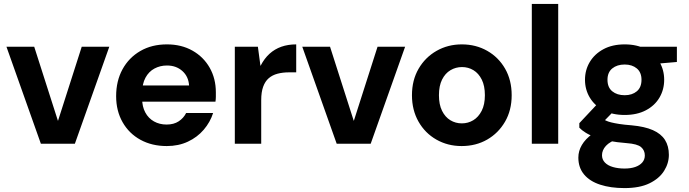

<svg xmlns="http://www.w3.org/2000/svg" viewBox="-20 -735 3524 982"><path d="M189 0 13 -496H155L276 -118H277L398 -496H539L363 0Z M833 12Q757 12 698.5 -20Q640 -52 607 -110Q574 -168 574 -243Q574 -321 606.5 -380.5Q639 -440 697.5 -474Q756 -508 834 -508Q908 -508 964.5 -476Q1021 -444 1052.5 -388.5Q1084 -333 1084 -263Q1084 -253 1084 -240.5Q1084 -228 1082 -215H671V-298H947Q944 -344 912.5 -372Q881 -400 834 -400Q799 -400 770 -384.5Q741 -369 724 -337.5Q707 -306 707 -259V-230Q707 -190 723 -160Q739 -130 767.5 -114Q796 -98 832 -98Q869 -98 894 -114.5Q919 -131 932 -157H1070Q1055 -110 1022 -71.5Q989 -33 941 -10.5Q893 12 833 12Z M1181 0V-496H1299L1312 -399H1313Q1332 -436 1358.5 -460Q1385 -484 1419 -496Q1453 -508 1495 -508V-365H1458Q1426 -365 1399.5 -358Q1373 -351 1354.5 -335Q1336 -319 1326 -291.5Q1316 -264 1316 -223V0Z M1702 0 1526 -496H1668L1789 -118H1790L1911 -496H2052L1876 0Z M2341 12Q2270 12 2212 -21Q2154 -54 2120.5 -113Q2087 -172 2087 -248Q2087 -325 2121 -383.5Q2155 -442 2213 -475Q2271 -508 2342 -508Q2414 -508 2472 -475Q2530 -442 2563.5 -383.5Q2597 -325 2597 -248Q2597 -171 2563 -112.5Q2529 -54 2471.5 -21Q2414 12 2341 12ZM2342 -104Q2374 -104 2400.5 -120Q2427 -136 2443.5 -168Q2460 -200 2460 -248Q2460 -296 2444 -328Q2428 -360 2401.5 -376Q2375 -392 2343 -392Q2311 -392 2284 -376Q2257 -360 2241 -328Q2225 -296 2225 -248Q2225 -200 2241 -168Q2257 -136 2283.5 -120Q2310 -104 2342 -104Z M2700 0V-715H2835V0Z M3174 227Q3103 227 3049.5 209.5Q2996 192 2967 157Q2938 122 2938 71Q2938 37 2956 6.5Q2974 -24 3008.5 -49Q3043 -74 3094 -92L3144 -26Q3099 -11 3079 11Q3059 33 3059 59Q3059 81 3074 96.5Q3089 112 3115.5 119.5Q3142 127 3174 127Q3206 127 3229 119Q3252 111 3265 96Q3278 81 3278 60Q3278 34 3259 17.5Q3240 1 3185 -3Q3134 -7 3095 -14.5Q3056 -22 3026.5 -32.5Q2997 -43 2976 -56Q2955 -69 2943 -82V-105L3050 -219L3140 -188L3020 -65L3058 -129Q3069 -123 3079.5 -118Q3090 -113 3106 -109Q3122 -105 3147 -101Q3172 -97 3211 -94Q3277 -88 3319 -69.5Q3361 -51 3381 -19.5Q3401 12 3401 57Q3401 100 3376.5 139Q3352 178 3302 202.5Q3252 227 3174 227ZM3175 -147Q3112 -147 3066.5 -171Q3021 -195 2996.5 -236Q2972 -277 2972 -327Q2972 -377 2996.5 -418Q3021 -459 3066.5 -483.5Q3112 -508 3175 -508Q3238 -508 3283.5 -483.5Q3329 -459 3353 -418Q3377 -377 3377 -327Q3377 -277 3353 -236Q3329 -195 3283.5 -171Q3238 -147 3175 -147ZM3175 -248Q3213 -248 3237 -268Q3261 -288 3261 -327Q3261 -365 3237 -385Q3213 -405 3175 -405Q3136 -405 3111.5 -385Q3087 -365 3087 -327Q3087 -288 3111.5 -268Q3136 -248 3175 -248ZM3256 -402 3234 -496H3442V-418Z"/></svg>

Font: DM Sans 28pt
Style: Bold
Weight: 700
Version: Version 4.004;gftools[0.9.30]